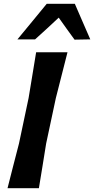

<svg xmlns="http://www.w3.org/2000/svg" viewBox="-20 -987 494 1007"><path d="M19.5 0Q34.5 -58.5 48.2 -112.8Q62 -167 79.5 -234L130 -473Q141.5 -543.5 150.8 -599Q160 -654.5 169.5 -713H334Q319 -654 305 -598.8Q291 -543.5 273 -473L222 -234Q211 -165 202.2 -111Q193.5 -57 184 0ZM371 -779Q351 -806.5 329.8 -835.8Q308.5 -865 288 -894.5Q257.5 -865.5 226 -836.8Q194.5 -808 164 -780.5H71.5Q111 -828 148.8 -874.2Q186.5 -920.5 225 -967H372.5Q392.5 -920.5 413 -873.5Q433.5 -826.5 453.5 -780.5Z"/></svg>

Font: Commissioner Loud SemiBold
Style: Italic
Weight: 600
Italic angle: -12°
Designer: Kostas Bartsokas
Foundry: Kostas Bartsokas
Version: Version 1.000; ttfautohint (v1.8.3)